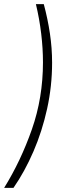

<svg xmlns="http://www.w3.org/2000/svg" viewBox="-58 -725 362 925"><path d="M7 180H-38Q42 51 95.5 -101.5Q149 -254 149 -425Q149 -491 140.5 -562.5Q132 -634 115 -705H153Q172 -634 182.5 -563.5Q193 -493 193 -423Q193 -310 169 -201Q145 -92 103 5Q61 102 7 180Z"/></svg>

Font: Mulish ExtraLight
Style: Italic
Weight: 200
Italic angle: -9°
Designer: Vernon Adams
Foundry: Vernon Adams
Version: Version 3.603